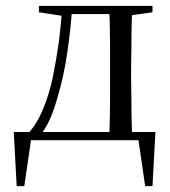

<svg xmlns="http://www.w3.org/2000/svg" viewBox="-20 -479 582 656"><path d="M492 0 450 -21 476 157H501L511 -28H27L37 157H63L89 -21L47 0ZM352 0H432Q431 -22 430 -59Q429 -96 429 -136Q428 -175 428 -206V-253Q428 -284 429 -324Q429 -363 430 -400Q431 -437 432 -459H352Q354 -437 355 -400Q355 -363 356 -324Q356 -284 356 -253V-206Q356 -175 356 -136Q355 -96 355 -59Q354 -22 352 0ZM113 -437 205 -423H210V-459H113ZM387 -423H402L501 -437V-459H387ZM77 -24 118 -9V-18Q137 -41 152 -75Q166 -108 177 -148Q198 -218 210 -300Q222 -382 227 -459H193Q189 -398 181 -335Q172 -272 160 -213Q147 -154 127 -106Q107 -57 77 -24ZM213 -431H415V-459H213Z"/></svg>

Font: Source Serif 4 48pt
Style: Regular
Weight: 400
Designer: Frank Grie√ühammer
Foundry: Adobe Systems Incorporated
Version: Version 4.004;hotconv 1.0.116;makeotfexe 2.5.65601